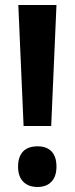

<svg xmlns="http://www.w3.org/2000/svg" viewBox="-20 -734 298 765"><path d="M74 -232 53 -714H205L184 -232ZM130 -151Q166 -151 185.5 -130.5Q205 -110 205 -70Q205 -31 185 -10Q165 11 130 11Q93 11 72.5 -10Q52 -31 52 -70Q52 -109 71.5 -130Q91 -151 130 -151Z"/></svg>

Font: Noto Sans Arabic Cond
Style: Bold
Weight: 700
Width: 3
Designer: Nadine Chahine
Foundry: Monotype Imaging Inc.
Version: Version 1.001